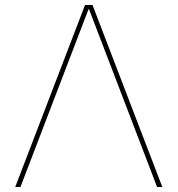

<svg xmlns="http://www.w3.org/2000/svg" viewBox="-20 -750 712 770"><path d="M337 -713H335L62 0H41L321 -730H351L631 0H610Z"/></svg>

Font: M PLUS 1p Thin
Style: Regular
Weight: 250
Version: Version 1.062